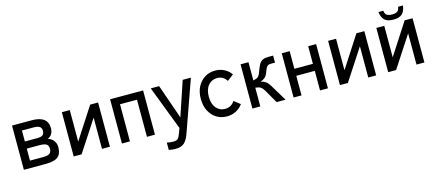

<svg xmlns="http://www.w3.org/2000/svg" viewBox="-57 -1268 4751 2084"><g transform="rotate(-15 2318.0 -225.5)"><path d="M67 0V-497H290Q468 -497 468 -360Q468 -321 450 -294Q432 -267 403 -257Q441 -248 466.5 -217Q492 -186 492 -139Q492 -68 452 -34Q412 0 310 0ZM157 -79H302Q363 -79 381.5 -97.5Q400 -116 400 -147Q400 -185 377 -199.5Q354 -214 302 -214H157ZM157 -294H294Q338 -294 357 -308Q376 -322 376 -356Q376 -389 354.5 -403Q333 -417 285 -417H157Z M627 0V-497H716V-143L945 -497H1034V0H945V-351L716 0Z M1169 0V-497H1540V0H1450V-417H1259V0Z M1719 207Q1676 207 1642 199V116Q1657 120 1675.5 122.5Q1694 125 1711 125Q1749 125 1764.5 110.5Q1780 96 1794 57L1816 -1L1626 -497H1720L1855 -110L1985 -497H2077L1871 84Q1849 146 1815.5 176.5Q1782 207 1719 207Z M2349 11Q2283 11 2231.5 -21Q2180 -53 2150.5 -111Q2121 -169 2121 -246Q2121 -323 2150.5 -380.5Q2180 -438 2231.5 -470.5Q2283 -503 2349 -503Q2404 -503 2450 -480Q2496 -457 2527 -413L2456 -359Q2419 -419 2349 -419Q2288 -419 2249.5 -373Q2211 -327 2211 -246Q2211 -165 2249.5 -119Q2288 -73 2349 -73Q2419 -73 2457 -133L2527 -79Q2496 -36 2450 -12.5Q2404 11 2349 11Z M2635 0V-497H2724V-293Q2759 -298 2777 -312.5Q2795 -327 2808 -365Q2826 -418 2843 -446.5Q2860 -475 2884.5 -486Q2909 -497 2948 -497H3001V-418H2955Q2937 -418 2925 -413Q2913 -408 2903 -391.5Q2893 -375 2880 -338Q2867 -303 2847 -286Q2827 -269 2797 -259Q2828 -253 2851.5 -236.5Q2875 -220 2894 -188Q2910 -162 2925 -137Q2940 -112 2959.5 -80Q2979 -48 3008 0H2907L2821 -150Q2802 -182 2782 -194.5Q2762 -207 2724 -211V0Z M3098 0V-497H3187V-299H3395V-497H3484V0H3395V-220H3187V0Z M3619 0V-497H3708V-143L3937 -497H4026V0H3937V-351L3708 0Z M4161 0V-497H4250V-143L4479 -497H4568V0H4479V-351L4250 0ZM4365 -536Q4298 -536 4266.5 -565.5Q4235 -595 4227 -658H4282Q4286 -622 4305.5 -608Q4325 -594 4365 -594Q4405 -594 4424.5 -608Q4444 -622 4448 -658H4503Q4495 -595 4463.5 -565.5Q4432 -536 4365 -536Z"/></g></svg>

Font: Zen Kaku Gothic Antique Medium
Style: Regular
Weight: 500
Designer: Yoshimichi Ohira
Foundry: Positype
Version: Version 1.002